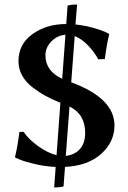

<svg xmlns="http://www.w3.org/2000/svg" viewBox="-20 -714 554 832"><path d="M249.5 -372.6 263.7 -563.5Q228 -560.5 202.4 -534.2Q176.8 -507.8 176.8 -474.1Q177.2 -405.8 249.5 -372.6ZM281.2 -252.4 265.1 -38.6Q303.2 -42.5 326.2 -68.1Q349.1 -93.8 349.1 -138.2Q349.1 -219.2 281.2 -252.4ZM261.7 9.3 255.4 93.3Q246.6 98.1 214.8 98.1L221.2 9.3Q175.8 7.3 132.3 -2.9Q88.9 -13.2 67.9 -21.7Q46.9 -30.3 46.9 -30.8L44.9 -33.2Q56.2 -78.1 64 -142.1L82 -143.1Q103.5 -110.8 144.8 -81.1Q186 -51.3 225.1 -41.5L241.7 -268.6Q205.6 -283.2 177.7 -298.3Q149.9 -313.5 120.8 -335.7Q91.8 -357.9 75.9 -386.7Q60.1 -415.5 60.1 -449.2Q60.1 -522.5 120.6 -566.2Q181.2 -609.9 267.1 -609.9L272.9 -689.5Q286.1 -694.3 314 -694.3L307.1 -607.9Q345.7 -604 381.8 -594Q418 -584 434.6 -576.2L451.2 -567.9L453.1 -564.9Q443.4 -527.8 434.1 -458L405.8 -457Q389.6 -487.8 361.8 -516.8Q334 -545.9 303.7 -557.6L288.6 -357.4Q475.6 -288.6 476.1 -170.9Q476.1 -99.1 418.7 -47.4Q361.3 4.4 261.7 9.3Z"/></svg>

Font: Linux Biolinum
Style: Bold
Weight: 700
Designer: Philipp H. Poll
Foundry: Philipp H. Poll
Version: Version 1.3.2 ; ttfautohint (v0.9)